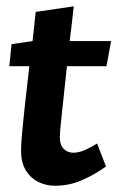

<svg xmlns="http://www.w3.org/2000/svg" viewBox="-20 -582 377 617"><path d="M156.1 14.9Q128.1 14.9 103.2 2.7Q78.4 -9.5 63 -34.5Q47.7 -59.6 47.7 -97.8Q47.7 -106.6 48.2 -117.1Q48.8 -127.5 50.1 -144.4Q51.4 -161.2 54.3 -189.2Q57.3 -217.2 61.9 -260.8Q66.6 -304.4 74.3 -369.2H9.9L17.1 -440L84.7 -450Q86.7 -472.1 89.5 -495.4Q92.2 -518.7 94.7 -543.7L217 -561.7Q213.5 -532 210.5 -503.8Q207.4 -475.7 203.9 -450H337.1L322.1 -369.2H195.1Q184.8 -271.3 178.5 -214.1Q172.2 -156.9 172.2 -141.1Q172.2 -116.3 184.7 -103.8Q197.1 -91.2 216.1 -91.2Q233 -91.2 253.3 -100.1Q273.7 -109 292 -120.9L320.6 -47Q284.7 -21.1 243.7 -3.1Q202.8 14.9 156.1 14.9Z"/></svg>

Font: Ancizar Sans Thin
Style: Italic
Weight: 100
Italic angle: -4°
Designer: Cesar Puertas, Viviana Monsalve, Julian Moncada, Julian Prieto, Jose Castro, Mariel Hernandez, Felipe Aragon, Sara Alarc
Version: Version 8.100